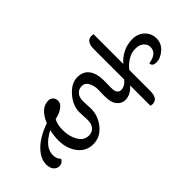

<svg xmlns="http://www.w3.org/2000/svg" viewBox="-363 -990 1204 1204"><g transform="rotate(45 239.0 -387.5)"><path d="M206 -492 270 -491Q324 -491 324 -527Q324 -559 290 -586H21Q-48 -586 -48 -635Q-48 -645 -46 -651H218Q189 -674 168 -713.5Q147 -753 147 -801Q147 -849 177 -880.5Q207 -912 252 -912Q297 -912 327.5 -877Q358 -842 358 -805.5Q358 -769 330 -769Q319 -847 263 -847Q239 -847 221 -827.5Q203 -808 203 -772Q203 -736 223 -704Q243 -672 271 -651H457Q526 -651 526 -603Q526 -595 523 -586H343Q387 -548 387 -501Q387 -469 360.5 -447Q334 -425 282 -425L217 -426Q185 -426 158 -411.5Q131 -397 131 -369Q131 -341 150.5 -324Q170 -307 205 -307L273 -310Q337 -310 389 -267.5Q441 -225 441 -162.5Q441 -100 391 -62Q341 -24 269 -24Q226 -24 187 -34Q239 66 309 66Q342 66 363 45Q388 59 388 83.5Q388 108 370 122.5Q352 137 321 137Q270 137 221.5 89Q173 41 141 -49Q47 -88 47 -156Q47 -174 59 -186.5Q71 -199 93.5 -199Q116 -199 135 -173Q154 -147 162 -107Q191 -89 245 -89Q299 -89 341 -113.5Q383 -138 383 -181Q383 -210 363.5 -227.5Q344 -245 308 -245L237 -242Q178 -242 125 -288.5Q72 -335 72 -387.5Q72 -440 107.5 -466Q143 -492 206 -492Z"/></g></svg>

Font: Laila
Style: Regular
Weight: 400
Designer: Hitesh Malaviya
Foundry: Indian Type Foundry
Version: Version 1.302;PS 1.0;hotconv 1.0.78;makeotf.lib2.5.61930; tt